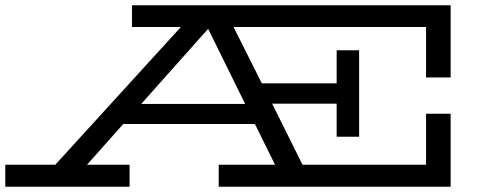

<svg xmlns="http://www.w3.org/2000/svg" viewBox="-26 -706 1850 726"><path d="M1585 -413V-604H857L964 -391H1247V-516H1332V-189H1247V-314H1003L1118 -83H1585V-276H1678V0H801V-83H1014L938 -237H440L303 -83H464V0H-6V-83H183L658 -604H473V-686H1678V-413ZM901 -313 761 -597 508 -313Z"/></svg>

Font: BioRhyme Expanded
Style: Regular
Weight: 400
Width: 7
Designer: Aoife Mooney
Foundry: Aoife Mooney Type
Version: Version 1.001